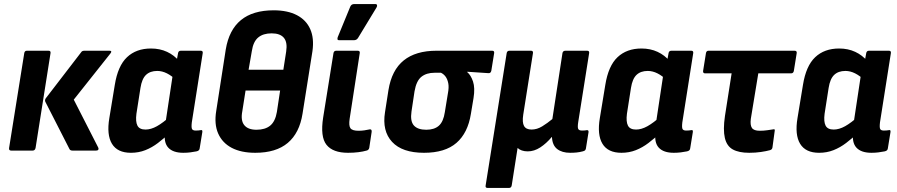

<svg xmlns="http://www.w3.org/2000/svg" viewBox="-20 -745 4440 950"><path d="M338 0Q328 0 324 -7L204 -242Q201 -250 206 -258L382 -487Q386 -494 398 -494H522Q530 -494 530.5 -490Q531 -486 526 -480L345 -252L466 -15Q469 -9 466.5 -4.5Q464 0 456 0ZM35 0Q23 0 25 -13L100 -482Q102 -494 113 -494H220Q232 -494 230 -482L156 -13Q153 0 142 0Z M628 11Q561 11 534 -33.5Q507 -78 521 -161L548 -325Q563 -419 608.5 -462Q654 -505 727 -505Q771 -505 806.5 -488.5Q842 -472 867 -442L852 -348Q830 -370 806 -382Q782 -394 758 -394Q723 -394 702.5 -374.5Q682 -355 675 -310L655 -182Q650 -143 660 -123.5Q670 -104 700 -104Q727 -104 756.5 -120.5Q786 -137 824 -171L821 -88Q791 -60 761.5 -37.5Q732 -15 699 -2Q666 11 628 11ZM887 11Q836 11 812.5 -14.5Q789 -40 797 -93L801 -115L799 -138L839 -403L853 -438L861 -482Q863 -494 875 -494H973Q985 -494 983 -482L929 -139Q926 -113 930.5 -106Q935 -99 948 -99Q955 -99 961 -99.5Q967 -100 973 -101Q983 -104 981 -91L968 -11Q967 1 952 4Q937 7 921 9Q905 11 887 11Z M1243 11Q1173 11 1126.5 -13.5Q1080 -38 1059.5 -84.5Q1039 -131 1050 -197L1097 -500Q1113 -597 1172 -645.5Q1231 -694 1334 -694Q1403 -694 1449 -670Q1495 -646 1515 -601Q1535 -556 1526 -492L1477 -183Q1462 -87 1404 -38Q1346 11 1243 11ZM1249 -103Q1292 -103 1317 -123.5Q1342 -144 1350 -191L1366 -297H1195L1179 -195Q1170 -149 1188.5 -126Q1207 -103 1249 -103ZM1210 -400H1382L1396 -490Q1403 -536 1384.5 -558Q1366 -580 1324 -580Q1282 -580 1257.5 -559.5Q1233 -539 1226 -492Z M1702 11Q1627 11 1595.5 -28.5Q1564 -68 1579 -164L1630 -482Q1632 -494 1644 -494H1750Q1762 -494 1760 -482L1710 -157Q1705 -123 1714 -110.5Q1723 -98 1754 -98Q1768 -98 1782.5 -100Q1797 -102 1810 -105Q1820 -106 1819 -93L1807 -13Q1804 -2 1794 0Q1777 5 1753.5 8Q1730 11 1702 11ZM1657 -546Q1651 -546 1650 -550.5Q1649 -555 1651 -561L1713 -712Q1716 -719 1721 -722Q1726 -725 1733 -725H1836Q1844 -725 1845.5 -720Q1847 -715 1843 -708L1752 -558Q1745 -546 1731 -546Z M2078 11Q1970 11 1920 -43Q1870 -97 1885 -190L1902 -299Q1918 -398 1977.5 -446Q2037 -494 2140 -494H2415Q2427 -494 2425 -482L2411 -395Q2408 -382 2397 -383L2292 -390V-388Q2310 -373 2320.5 -341.5Q2331 -310 2323 -260L2310 -182Q2295 -87 2238.5 -38Q2182 11 2078 11ZM2089 -103Q2129 -103 2151.5 -123Q2174 -143 2181 -190L2196 -282Q2202 -313 2198 -333Q2194 -353 2185 -365.5Q2176 -378 2162 -385H2130Q2090 -385 2065 -365Q2040 -345 2031 -293L2016 -193Q2009 -145 2028 -124Q2047 -103 2089 -103Z M2393 185Q2380 185 2383 172L2487 -482Q2489 -494 2501 -494H2607Q2619 -494 2617 -482L2569 -178Q2563 -139 2573 -121.5Q2583 -104 2610 -104Q2637 -104 2663 -120Q2689 -136 2713 -156L2763 -482Q2765 -494 2778 -494H2885Q2897 -494 2895 -482L2841 -141Q2837 -115 2841 -107Q2845 -99 2860 -99Q2867 -99 2873 -99.5Q2879 -100 2884 -101Q2893 -102 2892 -91L2879 -10Q2878 -5 2875 -1.5Q2872 2 2863 4Q2848 8 2833 9.5Q2818 11 2801 11Q2761 11 2737 -7.5Q2713 -26 2711 -67H2710Q2683 -35 2653 -15.5Q2623 4 2591 4Q2575 4 2562 -0.5Q2549 -5 2541 -13L2512 172Q2510 185 2498 185Z M3055 11Q2988 11 2961 -33.5Q2934 -78 2948 -161L2975 -325Q2990 -419 3035.5 -462Q3081 -505 3154 -505Q3198 -505 3233.5 -488.5Q3269 -472 3294 -442L3279 -348Q3257 -370 3233 -382Q3209 -394 3185 -394Q3150 -394 3129.5 -374.5Q3109 -355 3102 -310L3082 -182Q3077 -143 3087 -123.5Q3097 -104 3127 -104Q3154 -104 3183.5 -120.5Q3213 -137 3251 -171L3248 -88Q3218 -60 3188.5 -37.5Q3159 -15 3126 -2Q3093 11 3055 11ZM3314 11Q3263 11 3239.5 -14.5Q3216 -40 3224 -93L3228 -115L3226 -138L3266 -403L3280 -438L3288 -482Q3290 -494 3302 -494H3400Q3412 -494 3410 -482L3356 -139Q3353 -113 3357.5 -106Q3362 -99 3375 -99Q3382 -99 3388 -99.5Q3394 -100 3400 -101Q3410 -104 3408 -91L3395 -11Q3394 1 3379 4Q3364 7 3348 9Q3332 11 3314 11Z M3687 11Q3636 11 3606 -5.5Q3576 -22 3566.5 -62.5Q3557 -103 3567 -171L3600 -382H3469Q3457 -382 3459 -395L3473 -482Q3475 -494 3486 -494H3911Q3924 -494 3922 -482L3908 -395Q3906 -382 3894 -382H3732L3695 -157Q3691 -126 3700.5 -112Q3710 -98 3739 -98Q3758 -98 3775.5 -100.5Q3793 -103 3806 -105Q3816 -108 3813 -96L3802 -15Q3801 -10 3798.5 -7Q3796 -4 3790 -2Q3772 3 3745 7Q3718 11 3687 11Z M4033 11Q3966 11 3939 -33.5Q3912 -78 3926 -161L3953 -325Q3968 -419 4013.5 -462Q4059 -505 4132 -505Q4176 -505 4211.5 -488.5Q4247 -472 4272 -442L4257 -348Q4235 -370 4211 -382Q4187 -394 4163 -394Q4128 -394 4107.5 -374.5Q4087 -355 4080 -310L4060 -182Q4055 -143 4065 -123.5Q4075 -104 4105 -104Q4132 -104 4161.5 -120.5Q4191 -137 4229 -171L4226 -88Q4196 -60 4166.5 -37.5Q4137 -15 4104 -2Q4071 11 4033 11ZM4292 11Q4241 11 4217.5 -14.5Q4194 -40 4202 -93L4206 -115L4204 -138L4244 -403L4258 -438L4266 -482Q4268 -494 4280 -494H4378Q4390 -494 4388 -482L4334 -139Q4331 -113 4335.5 -106Q4340 -99 4353 -99Q4360 -99 4366 -99.5Q4372 -100 4378 -101Q4388 -104 4386 -91L4373 -11Q4372 1 4357 4Q4342 7 4326 9Q4310 11 4292 11Z"/></svg>

Font: Sofia Sans Semi Condensed ExtraBold
Style: Italic
Weight: 800
Italic angle: -9°
Version: Version 4.100